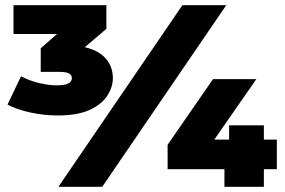

<svg xmlns="http://www.w3.org/2000/svg" viewBox="-20 -720 1097 740"><path d="M203 -275Q149 -275 96.5 -286.5Q44 -298 9 -317L61 -426Q93 -409 130.5 -400Q168 -391 199 -391Q257 -391 257 -419Q257 -430 246.5 -436.5Q236 -443 209 -443H137V-534L200 -589H32V-700H390V-609L307 -538Q360 -526 387.5 -494.5Q415 -463 415 -419Q415 -384 393 -350.5Q371 -317 324.5 -296Q278 -275 203 -275ZM205 0 683 -700H852L374 0ZM626 -68V-162L801 -415H968L806 -182H863V-237H997V-182H1047V-68H997V0H845V-68Z"/></svg>

Font: Montserrat Black
Style: Regular
Weight: 900
Designer: Julieta Ulanovsky
Foundry: Julieta Ulanovsky
Version: Version 9.000; ttfautohint (v1.8.4.7-5d5b)